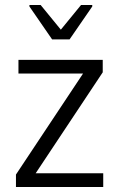

<svg xmlns="http://www.w3.org/2000/svg" viewBox="-20 -750 478 770"><path d="M44 0V-50L313 -455H54V-510H392V-460L123 -55H394V0ZM189 -592 98 -724V-730H143L224 -631L305 -730H350V-724L259 -592Z"/></svg>

Font: Saira Semi Condensed Light
Style: Regular
Weight: 300
Width: 4
Designer: Hector Gatti with collaboration of the Omnibus-Type team
Foundry: Omnibus-Type
Version: Version 1.001; ttfautohint (v1.8)